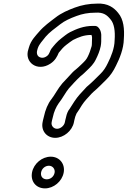

<svg xmlns="http://www.w3.org/2000/svg" viewBox="-20 -826 705 1060"><path d="M207 125C211.2 104.2 229.4 89 250.2 89C270.8 89 285.5 107.5 281.4 128C277.3 148.8 259.1 164 238.3 164C215.8 164 202.6 147.4 207 125ZM157 125C147.1 174.7 178.6 214 228.3 214C276.3 214 321.9 176 331.4 128C341.1 79.4 308.8 39 260.2 39C212.2 39 166.6 77 157 125ZM271.9 -180C277.6 -208.4 289.8 -235.2 302.7 -254C326.3 -283.9 344 -319.3 360.3 -338.1C375.3 -355.4 405.9 -388.4 424.3 -405C442.6 -418.9 449.4 -427.7 462.6 -439.6C478.8 -455.3 497.1 -472 509.8 -499.4C520.6 -521.2 530.7 -544.5 536 -571C539.7 -589.5 538.8 -606.8 538.9 -616.7C540.6 -639.7 536.9 -662.2 520.2 -677C515.7 -680.9 510.2 -683 501.3 -683H493.3C441.6 -683 402.2 -666 367.1 -648.7C346.4 -637.6 333.3 -625.1 320.6 -615.9C295.4 -596.9 279.3 -576.4 263.7 -556.9C261.9 -554.6 260.2 -551.6 259.3 -549.4C249.7 -526.8 247.9 -522.2 236.1 -514.4C226.2 -507.9 217 -506.2 208.4 -507.5C187.1 -510.8 179.8 -528.7 185.5 -548.9L188.7 -560.1C197.2 -583.9 212.4 -597.6 231.8 -623.1C252.8 -647.7 280.9 -667.7 312 -691.6C336.9 -711.3 367.4 -724.8 402.6 -737.8C433.5 -749.3 466.1 -756 505.9 -756C506.5 -756 507.2 -756 507.6 -756.1C550.6 -758.9 571.2 -742.8 590.2 -719C610.3 -695.9 616.6 -655 612.8 -603.9C612.7 -603.4 612.7 -602.7 612.7 -602.3C612.3 -560.9 593.7 -514.1 575.4 -477.9C564.1 -453.7 550.8 -434 534.2 -417.9C511.4 -395.5 488.7 -372.1 467.9 -354.5C461.3 -349.7 454.9 -342.9 450.7 -337.9C429.9 -315.3 409.9 -295.9 390.1 -265.2C382.2 -253 371.2 -234.8 363.8 -224.1C355.8 -215.7 348.1 -195.9 345.5 -183L345 -180.5C342.8 -173.2 341.6 -168.5 340.3 -162L338.1 -151C334.3 -131.9 314 -115 295 -115C275.5 -115 261.4 -132.5 265.1 -151L267.3 -162C268.5 -168 270.7 -174 271.9 -180ZM394.7 -179 395.1 -180.9C396.6 -184.7 399.3 -191.7 402.3 -199.1C411.2 -211.9 422.7 -229.5 432.1 -245.4C447 -268.3 463.8 -285.1 486.1 -309.5C491.4 -315.3 492 -315.6 495.2 -318.3C520.9 -339.7 544.7 -364.8 566.4 -386.1C589.7 -408.7 606.7 -434.5 620.7 -464.1C639.8 -501.9 662.8 -556.2 663.7 -610.9C667.5 -664.6 663.3 -718.5 632.1 -755C610.1 -782.3 576.2 -809.6 515.1 -806C471 -805.9 430.1 -797.8 393.3 -784.2C356.7 -770.6 318.8 -754.7 285.4 -728.4C256.7 -706.2 222.7 -682.8 194.6 -649.5C179.1 -631.1 151 -604.3 139.9 -565.1L136.7 -553.9C112.1 -482.6 186.3 -427.2 258.3 -474.6C284.9 -492 295.7 -514.4 304.2 -534.6C318.6 -552.5 329.7 -565.8 345.7 -578.1C360.7 -589 373.5 -599.9 383.3 -605.3C414.6 -620.7 443.2 -633 483.4 -633H485.1C487.3 -628.5 488.9 -620.4 488 -610.2C486.8 -597.2 488.4 -584.6 486.2 -571.9C480.1 -549.8 472.9 -530 464.5 -513.2C456.3 -496.8 449.8 -490.1 431.5 -472.4C416.7 -459 407.8 -449.2 398 -442C385.6 -432.9 374.4 -420.1 362.9 -407.4C351.8 -395.1 335.3 -378.6 324.2 -365.9C299.3 -337 281.6 -300.6 264.2 -278.9C244 -253.5 230 -218.6 222.2 -181.4C220.4 -175.4 218.6 -168.4 217.3 -162L215.1 -151C205.6 -103.4 238.4 -65 285 -65C332 -65 378.8 -104 388.1 -151L390.3 -162C391.6 -168.4 393.6 -173.3 394.7 -179Z"/></svg>

Font: Smoothie
Style: OutlineIt
Weight: 400
Foundry: Cannot Into Space Fonts
Version: Version 0.8